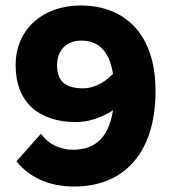

<svg xmlns="http://www.w3.org/2000/svg" viewBox="-20 -668 633 700"><path d="M188 -430C188 -492 230 -520 276 -520C331 -520 377 -491 392 -399C355 -360 315 -346 283 -346C221 -346 188 -370 188 -430ZM52 -66C93 -23 155 12 251 12C421 12 547 -98 547 -337C547 -545 434 -648 274 -648C137 -648 37 -562 37 -430C37 -294 123 -223 257 -223C302 -223 349 -238 392 -266C374 -152 314 -122 244 -122C206 -122 166 -139 144 -163L129 -180L40 -80Z"/></svg>

Font: Falling Sky
Style: ExBd
Weight: 400
Designer: Paul D. Hunt
Foundry: Adobe Systems Incorporated
Version: Version 1.02